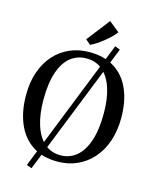

<svg xmlns="http://www.w3.org/2000/svg" viewBox="-153 -1087 1022 1283"><g transform="rotate(15 358.0 -445.0)"><path d="M522 -833.5 557.5 -819.5 192.5 98.5 157 85.5ZM351.5 11Q244.5 12 173 -36Q101.5 -84 66 -169.5Q30.5 -255 30.5 -366Q30.5 -455 55.5 -526.2Q80.5 -597.5 125.8 -647.8Q171 -698 232.5 -724.8Q294 -751.5 367 -751.5Q472.5 -751.5 543.2 -705.5Q614 -659.5 649.5 -576.2Q685 -493 685 -380.5Q685 -292 660.5 -220.2Q636 -148.5 591 -97Q546 -45.5 485.2 -17.8Q424.5 10 351.5 11ZM356.5 -35Q419 -35 465.8 -73.8Q512.5 -112.5 538.5 -189.2Q564.5 -266 564.5 -380.5Q564.5 -480.5 540.8 -553.2Q517 -626 471.2 -665.8Q425.5 -705.5 359 -705.5Q296 -705.5 249.2 -668.2Q202.5 -631 176.8 -555.5Q151 -480 151 -366Q151 -264.5 174.8 -190.2Q198.5 -116 244.2 -75.5Q290 -35 356.5 -35ZM356.5 -799.5 322.5 -828.5 446 -987.5 518.5 -929Q505.5 -911.5 486 -892.5Q466.5 -873.5 444 -855.5Q421.5 -837.5 399 -822.8Q376.5 -808 357.5 -799.5Z"/></g></svg>

Font: Merriweather 48pt
Style: Regular
Weight: 400
Version: Version 2.100